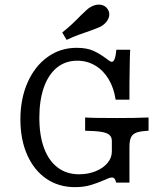

<svg xmlns="http://www.w3.org/2000/svg" viewBox="-20 -786 703 818"><path d="M66.9 -277.4Q66.9 -365.3 97.6 -434.7Q128.2 -504 182.7 -543.1Q237.1 -582.3 306.5 -582.3Q350 -582.3 378.2 -569.4Q406.5 -556.5 433.9 -535.5Q440.3 -530.6 446.4 -526.6Q452.4 -522.6 456.5 -522.6Q463.7 -522.6 468.5 -535.5Q473.4 -548.4 475.8 -574.2H534.7Q533.1 -546.8 532.7 -511.3Q532.3 -475.8 531.5 -427.4V-361.3H472.6Q465.3 -411.3 442.7 -448.8Q420.2 -486.3 385.5 -506.9Q350.8 -527.4 308.9 -527.4Q258.9 -527.4 222.6 -498Q186.3 -468.5 166.9 -413.7Q147.6 -358.9 147.6 -284.7Q147.6 -208.9 167.7 -154.8Q187.9 -100.8 225.8 -72.2Q263.7 -43.5 316.9 -43.5Q355.6 -43.5 387.5 -56.5Q419.4 -69.4 437.9 -91.5Q456.5 -113.7 456.5 -140.3V-185.5Q456.5 -201.6 446.4 -210.9Q436.3 -220.2 412.1 -224.2Q387.9 -228.2 342.7 -229V-285.5Q371.8 -283.1 479 -283.1Q557.3 -283.1 612.9 -285.5V-229Q579 -227.4 562.1 -221.4Q545.2 -215.3 538.3 -201.2Q531.5 -187.1 531.5 -159.7V-8.1H475Q471.8 -20.2 467.7 -25Q463.7 -29.8 456.5 -29.8Q450.8 -29.8 442.3 -26.6Q433.9 -23.4 423.4 -18.5Q391.9 -4.8 363.7 3.2Q335.5 11.3 299.2 11.3Q229.8 11.3 177.4 -24.6Q125 -60.5 96 -125.8Q66.9 -191.1 66.9 -277.4ZM366.1 -655.6Q380.6 -661.3 393.5 -666.1Q406.5 -671 412.9 -675Q435.5 -689.5 442.7 -709.3Q450 -729 439.5 -746Q428.2 -763.7 407.3 -766.1Q386.3 -768.5 363.7 -754.8Q356.5 -750.8 346 -740.7Q335.5 -730.6 323.4 -719.4Q307.3 -702.4 288.3 -684.7Q269.4 -666.9 245.2 -647.6L263.7 -616.1Q291.1 -629 317.7 -638.7Q344.4 -648.4 366.1 -655.6Z"/></svg>

Font: Playfair Micro SmCond SmLight
Style: Regular
Weight: 360
Width: 4
Designer: Claus Eggers Sørensen
Foundry: Claus Eggers Sørensen
Version: Version 2.100;Glyphs 3.2 (3219)